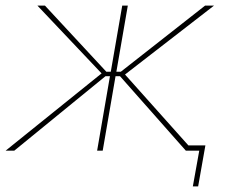

<svg xmlns="http://www.w3.org/2000/svg" viewBox="-36 -540 808 688"><path d="M-16 0H15L342 -267H358L312 0H332L378 -267H394L630 0H678L655 128H674L700 -19H639L412 -273L731 -520H699L397 -283H381L422 -520H402L361 -283H345L125 -520H98L328 -277Z"/></svg>

Font: Fixel Display Thin
Style: Italic
Weight: 100
Italic angle: -10°
Designer: AlfaBravo + MacPaw
Foundry: Kyrylo Tkachov, Marchela Mozhyna, Serhii Makarenko, Maria Weinstein, Zakhar Kryvoshyya
Version: Version 1.210;Glyphs 3.2 (3217)